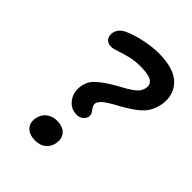

<svg xmlns="http://www.w3.org/2000/svg" viewBox="-211 -836 940 940"><g transform="rotate(45 259.0 -366.5)"><path d="M257.8 -233.9Q214.4 -233.9 189.5 -269.5Q164.6 -305.2 173.8 -350.1Q178.2 -372.6 188.5 -389.4Q198.7 -406.2 229.7 -430.4Q260.7 -454.6 316.9 -484.9Q366.2 -511.7 383.5 -528.8Q400.9 -545.9 404.8 -566.9Q410.2 -594.7 388.4 -608.9Q366.7 -623 311 -623Q271.5 -623 237.5 -614.5Q203.6 -606 179.7 -597.4Q155.8 -588.9 141.1 -588.9Q118.2 -588.9 106 -603.5Q93.8 -618.2 98.1 -643.1Q105.5 -676.3 141.1 -691.9Q178.7 -709.5 231.7 -720.7Q284.7 -731.9 328.1 -731.9Q436 -731.9 482.7 -684.1Q529.3 -636.2 515.1 -561Q505.4 -514.6 476.3 -483.6Q447.3 -452.6 379.9 -415Q322.8 -384.3 304.2 -368.7Q285.6 -353 282.2 -337.9Q279.3 -323.2 294.4 -304.9Q309.6 -286.6 306.2 -270Q303.7 -255.9 290 -244.9Q276.4 -233.9 257.8 -233.9ZM203.1 -1Q162.6 -1 141.6 -22.5Q120.6 -43.9 127.9 -82Q133.8 -111.3 156.2 -128.7Q178.7 -146 208 -146Q253.9 -146 272.7 -121.8Q291.5 -97.7 284.2 -63Q278.8 -35.6 257.8 -18.3Q236.8 -1 203.1 -1Z"/></g></svg>

Font: Shantell Sans Bouncy
Style: Italic
Weight: 500
Italic angle: -11.31°
Designer: Stephen Nixon, Anya Danilova, Shantell Martin
Foundry: Arrow Type
Version: Version 1.006;[9816181b4]